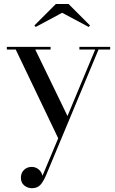

<svg xmlns="http://www.w3.org/2000/svg" viewBox="-20 -700 588 983"><path d="M298 -634.5 163 -562 156 -569.5 266 -679.5H331L441 -569.5L434 -562ZM239 -446.5H160.5L325.5 -106L467.5 -446.5H386.5V-460H544V-446.5H484.5L215.5 198Q200.5 232.5 185.2 248Q170 263.5 143.5 263.5Q122 263.5 104.5 249.8Q87 236 87 210Q87 185.5 102.8 170Q118.5 154.5 142.5 154.5Q162 154.5 177.5 167Q193 179.5 197.5 200L278 8L60.5 -446.5H15V-460H239Z"/></svg>

Font: Bodoni* 16pt
Style: Regular
Weight: 400
Version: Version 2.3